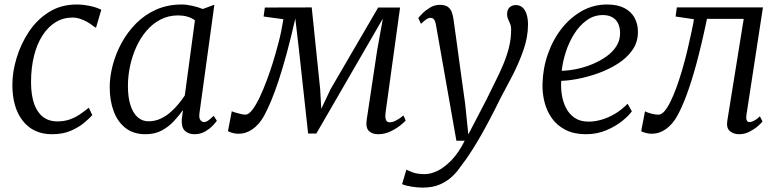

<svg xmlns="http://www.w3.org/2000/svg" viewBox="-20 -587 3465 854"><path d="M211.5 10Q128.5 10 81.8 -49Q35 -108 35 -210Q35 -267 53.8 -329.2Q72.5 -391.5 108.5 -445.8Q144.5 -500 198 -533.5Q251.5 -567 321.5 -567Q348 -567 378.8 -560.8Q409.5 -554.5 430.5 -543.5L407 -463.5L395.5 -470.5Q383 -481 367.2 -489.8Q351.5 -498.5 335.2 -503.8Q319 -509 303.5 -509Q261 -509 227 -488Q193 -467 168.5 -428.5Q144 -390 131 -337.2Q118 -284.5 118 -220.5Q118.5 -162.5 132.2 -124.2Q146 -86 172 -66.5Q198 -47 234 -47Q264 -47 287.5 -54.8Q311 -62.5 332 -76.2Q353 -90 375 -108L390.5 -75Q378.5 -61 354.2 -40.8Q330 -20.5 294.5 -5.2Q259 10 211.5 10Z M867.5 -86Q864 -61.5 871.5 -52.8Q879 -44 886.5 -44Q896.5 -44 906.5 -51.2Q916.5 -58.5 930.5 -72L944.5 -50Q941 -44 927.5 -29.5Q914 -15 892.8 -2.5Q871.5 10 845.5 10Q818.5 10 802.5 -5Q786.5 -20 788.5 -56L794 -97.5Q775.5 -72 752.5 -47.2Q729.5 -22.5 698.8 -6.2Q668 10 627 10Q574 10 538.8 -17.2Q503.5 -44.5 485.8 -91.8Q468 -139 468 -199.5Q468 -245.5 481.2 -296.5Q494.5 -347.5 520.5 -395.5Q546.5 -443.5 585 -482.5Q623.5 -521.5 674.5 -544.2Q725.5 -567 788.5 -567Q809 -567 835 -561.2Q861 -555.5 882 -547L933.5 -566ZM847 -496.5Q831.5 -508 812.5 -513.2Q793.5 -518.5 772.5 -518.5Q729.5 -518.5 694.2 -500.2Q659 -482 632 -450.5Q605 -419 586.5 -378.5Q568 -338 558.5 -293.2Q549 -248.5 549 -204.5Q549 -152.5 560.8 -117.5Q572.5 -82.5 593 -65Q613.5 -47.5 640 -47.5Q669 -47.5 693.5 -58.8Q718 -70 738.2 -87.8Q758.5 -105.5 774.5 -125.2Q790.5 -145 802 -162.5Z M1661.5 10Q1635.5 10 1620.8 -4.5Q1606 -19 1611 -54L1657.5 -363L1683 -504.5L1602 -364.5L1387 7H1350.5L1309.5 -367.5L1293.5 -504.5Q1274 -418 1255.2 -349.5Q1236.5 -281 1219 -228Q1201.5 -175 1185 -136Q1168.5 -97 1153.5 -70Q1133 -33.5 1103.8 -12.8Q1074.5 8 1040.5 8Q1031.5 8 1021.8 6Q1012 4 1004.2 1Q996.5 -2 994 -4L1011 -92.5Q1013.5 -90.5 1025.5 -86.8Q1037.5 -83 1051 -80Q1064.5 -77 1071 -77Q1086 -77 1102.2 -98.2Q1118.5 -119.5 1134.8 -153.8Q1151 -188 1166.2 -228.8Q1181.5 -269.5 1193.5 -308Q1200 -328.5 1206.2 -351Q1212.5 -373.5 1219 -398Q1225.5 -422.5 1230.8 -448.2Q1236 -474 1240.5 -501.5L1152.5 -513.5L1158 -553.5L1366.5 -554L1404 -191.5L1409 -103L1451 -191.5L1662 -553.5H1759.5L1695 -86.5Q1694.5 -81 1694 -70.5Q1693.5 -60 1697.8 -51.5Q1702 -43 1714 -43Q1726.5 -43 1743 -51.8Q1759.5 -60.5 1774.5 -73.5L1784.5 -51Q1779.5 -44.5 1761.2 -29.8Q1743 -15 1717 -2.5Q1691 10 1661.5 10Z M1919.5 -474Q1916 -494.5 1910 -501Q1904 -507.5 1895.5 -507.5Q1886 -507.5 1876.2 -501Q1866.5 -494.5 1852.5 -481L1840.5 -506.5Q1844.5 -512.5 1858.5 -526.8Q1872.5 -541 1892.8 -553.2Q1913 -565.5 1936.5 -565.5Q1959 -565.5 1971.2 -557Q1983.5 -548.5 1989.2 -533.5Q1995 -518.5 1997.5 -498.5Q2004 -452 2010.5 -405.2Q2017 -358.5 2023.2 -311.8Q2029.5 -265 2036 -218.5Q2042.5 -172 2049 -125.5L2063 11L2143.5 -143.5Q2163.5 -185 2183 -223.8Q2202.5 -262.5 2218.5 -300.5Q2234.5 -338.5 2244 -376.8Q2253.5 -415 2253.5 -456Q2253.5 -470.5 2249 -481.2Q2244.5 -492 2240 -501.8Q2235.5 -511.5 2235.5 -523Q2235.5 -544.5 2246.8 -554.5Q2258 -564.5 2274 -564.5Q2291.5 -564.5 2303.5 -554.2Q2315.5 -544 2322 -524.5Q2328.5 -505 2328.5 -477Q2328.5 -422 2307.8 -363Q2287 -304 2258 -248.2Q2229 -192.5 2204.5 -147Q2182 -101 2161 -61Q2140 -21 2120.8 12.8Q2101.5 46.5 2084.5 73.5Q2067.5 100.5 2052.8 121.5Q2038 142.5 2026 157.5Q2013 177.5 1991 198.2Q1969 219 1937 233.2Q1905 247.5 1860 247.5Q1838.5 247.5 1811 243.2Q1783.5 239 1768.5 232L1787.5 167.5Q1795.5 172 1815.8 179.8Q1836 187.5 1870 187.5Q1895.5 187.5 1925.8 173Q1956 158.5 1987.8 126Q2019.5 93.5 2047 39H2010Z M2790.5 -92Q2776.5 -72 2746.8 -48.2Q2717 -24.5 2675.8 -7.2Q2634.5 10 2586.5 10Q2533.5 10 2496 -9Q2458.5 -28 2435.5 -60Q2412.5 -92 2402.2 -131.8Q2392 -171.5 2393 -212.5Q2394.5 -282.5 2416.8 -346.2Q2439 -410 2477.8 -459.5Q2516.5 -509 2568 -538Q2619.5 -567 2680 -567Q2726.5 -567 2757 -551.2Q2787.5 -535.5 2802.5 -507.8Q2817.5 -480 2817.5 -445.5Q2817.5 -399 2792.5 -363.8Q2767.5 -328.5 2727 -303Q2686.5 -277.5 2640 -261Q2593.5 -244.5 2550 -236.2Q2506.5 -228 2476.5 -227.5Q2474 -198.5 2478.8 -166.8Q2483.5 -135 2497.2 -107.5Q2511 -80 2535.8 -63Q2560.5 -46 2598 -46Q2625.5 -46 2655.2 -54.5Q2685 -63 2714.8 -80.5Q2744.5 -98 2771.5 -125.5ZM2661.5 -520Q2621 -520 2588.8 -496.2Q2556.5 -472.5 2533.2 -435Q2510 -397.5 2496.2 -354.2Q2482.5 -311 2478.5 -272Q2511 -273 2546.8 -280.5Q2582.5 -288 2616.2 -302.2Q2650 -316.5 2677.8 -336.2Q2705.5 -356 2721.8 -381.8Q2738 -407.5 2738 -438.5Q2738 -479 2717.5 -499.5Q2697 -520 2661.5 -520Z M3300.5 -78.5Q3297.5 -60 3301.5 -52Q3305.5 -44 3312 -44Q3322 -44 3333.5 -49.8Q3345 -55.5 3360 -69.5L3371.5 -47Q3368 -41 3352.5 -27.2Q3337 -13.5 3314.8 -1.8Q3292.5 10 3267.5 10Q3242.5 10 3226.2 -4Q3210 -18 3215 -50L3288 -503H3124.5Q3100.5 -388 3077.8 -304.5Q3055 -221 3033.5 -163.5Q3012 -106 2991.5 -70Q2971 -33.5 2941.8 -12.8Q2912.5 8 2877 8Q2866 8 2849.8 3.5Q2833.5 -1 2832 -4L2849 -92Q2851.5 -90 2861.2 -86.5Q2871 -83 2883.8 -80Q2896.5 -77 2908.5 -77Q2922.5 -77 2936.2 -93.2Q2950 -109.5 2963.5 -137.5Q2977 -165.5 2989.8 -200.8Q3002.5 -236 3013.5 -273.5Q3027.5 -321 3038.2 -366.8Q3049 -412.5 3056.5 -448.2Q3064 -484 3066.5 -501.5L2985 -513.5L2990.5 -554H3373.5Z"/></svg>

Font: Merriweather 20pt Light
Style: Italic
Weight: 300
Italic angle: -7.8°
Version: Version 2.101